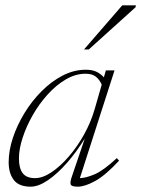

<svg xmlns="http://www.w3.org/2000/svg" viewBox="-20 -690 530 720"><path d="M250 -29.5 298 -170.5Q267.5 -121 231.8 -80Q196 -39 160.2 -14.5Q124.5 10 95 10Q51 10 31.8 -15Q12.5 -40 12.5 -82Q12.5 -125 28.2 -172.8Q44 -220.5 71.8 -266Q99.5 -311.5 136.2 -348.2Q173 -385 215.2 -406.8Q257.5 -428.5 301.5 -428.5Q326 -428.5 342 -420.8Q358 -413 369.5 -400L377 -426H409.5L279.5 -22Q302.5 -22.5 335.2 -36.5Q368 -50.5 418 -97L426.5 -87.5Q375 -32 336.5 -11Q298 10 271.5 10Q248 10 245 1.5Q242 -7 250 -29.5ZM51 -96Q51 -59.5 65 -40.8Q79 -22 111.5 -22Q140 -22 173 -44Q206 -66 237.8 -102.8Q269.5 -139.5 295 -185.2Q320.5 -231 334.5 -279L361.5 -372.5Q353 -392 339 -402.8Q325 -413.5 301 -413.5Q263 -413.5 226.5 -392Q190 -370.5 158.2 -335.2Q126.5 -300 102.5 -257.8Q78.5 -215.5 64.8 -173.2Q51 -131 51 -96ZM295 -504.5 438.5 -670H489.5L488.5 -663L313 -504.5Z"/></svg>

Font: Newsreader Text ExtraLight
Style: Italic
Weight: 275
Italic angle: -17°
Designer: Hugues Gentile
Foundry: Production Type
Version: Version 1.001